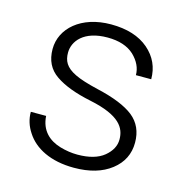

<svg xmlns="http://www.w3.org/2000/svg" viewBox="-87 -619 681 710"><g transform="rotate(15 253.5 -264.0)"><path d="M393.1 -134.8C393.1 -109.9 381.3 -88.4 358.4 -69.3C335.4 -50.3 301.3 -40.5 256.8 -40.5C234.9 -40.5 212.4 -43.9 190.4 -50.3C145.5 -63.5 111.8 -93.8 108.4 -148.9H49.8C49.8 -121.6 57.6 -95.7 73.7 -71.8C105 -22.9 167.5 9.8 256.8 9.8C315.9 9.8 363.3 -3.9 398.9 -31.7C434.1 -59.1 451.7 -94.7 451.7 -138.2C451.7 -180.2 437 -212.9 407.2 -236.8C377.4 -260.3 330.6 -279.3 266.6 -293.9C227.1 -303.2 197.3 -312.5 177.2 -322.3C136.7 -341.8 126 -365.2 126 -396C126 -439.9 162.6 -487.8 253.4 -487.8C297.4 -487.8 331.1 -476.6 355 -454.6C378.4 -432.1 390.1 -407.2 390.1 -380.4H448.7C448.7 -425.8 431.6 -463.4 397 -493.2C362.3 -522.9 314.5 -538.1 253.4 -538.1C139.2 -538.1 67.4 -473.1 67.4 -394.5C67.4 -351.1 83.5 -318.8 115.7 -296.9C147.5 -274.9 192.9 -257.8 252 -245.6C369.6 -221.2 393.1 -178.7 393.1 -134.8Z"/></g></svg>

Font: Vazirmatn ExtraLight
Style: Regular
Weight: 200
Designer: Saber Rastikerdar
Foundry: Saber Rastikerdar
Version: Version 33.003